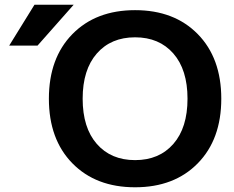

<svg xmlns="http://www.w3.org/2000/svg" viewBox="-20 -783 991 813"><path d="M286.5 -638.5Q386 -740 552 -740Q718 -740 817.5 -638.5Q917 -537 917 -365Q917 -193 817.5 -91.5Q718 10 552 10Q386 10 286.5 -91.5Q187 -193 187 -365Q187 -537 286.5 -638.5ZM126 -763H292L139 -590H19ZM390 -173.5Q450 -105 552 -105Q654 -105 714 -173.5Q774 -242 774 -365Q774 -488 714 -556.5Q654 -625 552 -625Q450 -625 390 -556.5Q330 -488 330 -365Q330 -242 390 -173.5Z"/></svg>

Font: Mplus 1p Bold
Style: Bold
Weight: 700
Version: Version 1.061